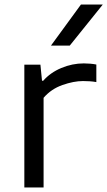

<svg xmlns="http://www.w3.org/2000/svg" viewBox="-20 -828 474 848"><path d="M87.5 0V-542.5H158.5L165.5 -471.5H171Q202.5 -507.5 251 -527.8Q299.5 -548 350 -548Q379.5 -548 405.5 -543V-465.5Q391.5 -468 376.8 -469Q362 -470 346.5 -470Q305.5 -470 255.8 -452.5Q206 -435 172.5 -396V0ZM205 -626.5 337.5 -808H434L288 -626.5Z"/></svg>

Font: Encode Sans Expanded Expanded
Style: Regular
Weight: 400
Width: 7
Designer: Multiple Designers
Foundry: Impallari Type
Version: Version 3.000; ttfautohint (v1.8.3) -l 8 -r 50 -G 200 -x 14 